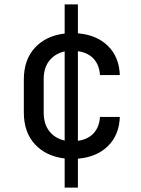

<svg xmlns="http://www.w3.org/2000/svg" viewBox="-20 -710 640 870"><path d="M273 140V8Q188 -2 138 -56.5Q88 -111 88 -200V-350Q88 -439 138 -493.5Q188 -548 273 -558V-690H333V-559Q418 -552 469 -502Q520 -452 523 -370H433Q430 -416 404 -444Q378 -472 333 -478V-72Q378 -78 404 -106Q430 -134 433 -180H523Q520 -98 469 -48Q418 2 333 9V140ZM178 -200Q178 -148 203.5 -115.5Q229 -83 273 -73V-477Q229 -467 203.5 -435Q178 -403 178 -351Z"/></svg>

Font: JetBrainsMono NFM
Style: Regular
Weight: 400
Monospace: yes
Designer: Philipp Nurullin, Konstantin Bulenkov
Foundry: JetBrains
Version: Version 2.304; ttfautohint (v1.8.4.7-5d5b);Nerd Fonts 3.3.0